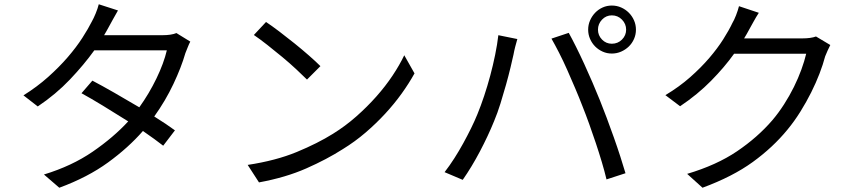

<svg xmlns="http://www.w3.org/2000/svg" viewBox="-20 -836 4040 900"><path d="M872 -641Q866 -630 860 -614.5Q854 -599 849 -587Q830 -521 793 -442.5Q756 -364 703 -290Q732 -272 756.5 -255.5Q781 -239 800 -225L745 -153Q708 -182 650 -222Q582 -144 486.5 -74.5Q391 -5 258 44L186 -18Q317 -58 414.5 -125Q512 -192 581 -267Q521 -305 462.5 -340.5Q404 -376 362 -399L413 -458Q457 -435 515.5 -401.5Q574 -368 633 -333Q679 -397 713.5 -468.5Q748 -540 762 -600H422Q374 -533 308 -463.5Q242 -394 157 -337L90 -389Q154 -429 206 -475.5Q258 -522 298 -568.5Q338 -615 366 -658.5Q394 -702 411 -736Q419 -750 428.5 -773Q438 -796 443 -816L533 -787Q521 -767 509 -744.5Q497 -722 489 -708Q484 -699 479 -690Q474 -681 468 -671H741Q783 -671 807 -681Z M1227 -733Q1254 -715 1289 -688.5Q1324 -662 1360 -633Q1396 -604 1428.5 -575.5Q1461 -547 1482 -526L1419 -463Q1400 -482 1369.5 -510.5Q1339 -539 1303.5 -568.5Q1268 -598 1233 -625.5Q1198 -653 1170 -672ZM1141 -63Q1273 -83 1371 -123.5Q1469 -164 1541 -209Q1599 -245 1650 -290Q1701 -335 1744 -383.5Q1787 -432 1820 -481.5Q1853 -531 1875 -577L1923 -492Q1897 -445 1862.5 -397Q1828 -349 1785.5 -303Q1743 -257 1693.5 -214.5Q1644 -172 1587 -137Q1512 -89 1415.5 -46.5Q1319 -4 1194 19Z M2783 -697Q2783 -670 2802 -650.5Q2821 -631 2848 -631Q2876 -631 2895.5 -650.5Q2915 -670 2915 -697Q2915 -724 2895.5 -744Q2876 -764 2848 -764Q2821 -764 2802 -744Q2783 -724 2783 -697ZM2737 -697Q2737 -720 2746 -740.5Q2755 -761 2770 -776.5Q2785 -792 2805 -801Q2825 -810 2848 -810Q2871 -810 2891.5 -801Q2912 -792 2927.5 -776.5Q2943 -761 2952 -740.5Q2961 -720 2961 -697Q2961 -674 2952 -653.5Q2943 -633 2927.5 -618Q2912 -603 2891.5 -594Q2871 -585 2848 -585Q2825 -585 2805 -594Q2785 -603 2770 -618Q2755 -633 2746 -653.5Q2737 -674 2737 -697ZM2218 -301Q2234 -340 2249.5 -386.5Q2265 -433 2278 -481.5Q2291 -530 2301 -579Q2311 -628 2316 -671L2405 -653Q2400 -636 2395 -616.5Q2390 -597 2387 -580Q2382 -557 2373 -519.5Q2364 -482 2352 -439Q2340 -396 2326 -351Q2312 -306 2296 -268Q2268 -199 2229.5 -126Q2191 -53 2149 7L2064 -29Q2088 -60 2110 -94.5Q2132 -129 2151.5 -164.5Q2171 -200 2188 -234.5Q2205 -269 2218 -301ZM2710 -339Q2695 -378 2676.5 -421.5Q2658 -465 2639 -508Q2620 -551 2600.5 -589Q2581 -627 2565 -655L2646 -682Q2661 -655 2680 -617Q2699 -579 2718.5 -536.5Q2738 -494 2757 -450Q2776 -406 2792 -366Q2807 -329 2824 -283.5Q2841 -238 2857.5 -191.5Q2874 -145 2888 -101.5Q2902 -58 2912 -24L2823 5Q2814 -33 2801 -76.5Q2788 -120 2773 -165Q2758 -210 2742 -254.5Q2726 -299 2710 -339Z M3872 -625Q3866 -614 3859.5 -599Q3853 -584 3848 -572Q3838 -534 3821.5 -491Q3805 -448 3782.5 -403Q3760 -358 3732 -313Q3704 -268 3671 -228Q3603 -145 3508.5 -76.5Q3414 -8 3273 44L3201 -21Q3339 -62 3435 -127Q3531 -192 3600 -272Q3629 -306 3655 -346.5Q3681 -387 3701.5 -428.5Q3722 -470 3736.5 -510Q3751 -550 3759 -584H3421Q3376 -521 3313 -457Q3250 -393 3168 -338L3099 -390Q3164 -429 3215 -474Q3266 -519 3304.5 -564Q3343 -609 3370 -651.5Q3397 -694 3413 -728Q3421 -741 3430 -764Q3439 -787 3444 -807L3537 -776Q3524 -756 3512 -734Q3500 -712 3492 -698Q3481 -677 3468 -656H3740Q3781 -656 3805 -665Z"/></svg>

Font: SpoqaHanSansJP-Regular
Style: Regular
Weight: 400
Designer: [Source Han Sans]
Ryoko NISHIZUKA  (kana & ideographs); Paul D. Hunt (Latin, Greek & Cyrillic); Wenlong ZHANG  (bopomofo
Foundry: Spoqa (http://bi.spoqa.com)
Version: Version 1.002.20150607